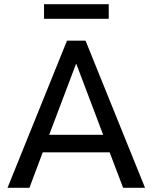

<svg xmlns="http://www.w3.org/2000/svg" viewBox="-20 -900 731 920"><path d="M16 0 301 -705H390L675 0H570L494 -200L538 -170H152L196 -200L121 0ZM344 -593 207 -231 187 -254H503L483 -231L346 -593ZM191 -810V-880H501V-810Z"/></svg>

Font: Nunito Sans 10pt SemiCondensed SemiBold
Style: Regular
Weight: 600
Width: 4
Designer: Vernon Adams
Foundry: Vernon Adams
Version: Version 3.101;gftools[0.9.27]